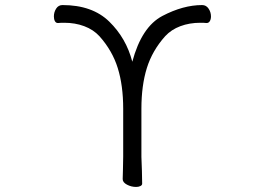

<svg xmlns="http://www.w3.org/2000/svg" viewBox="-20 -730 1040 759"><path d="M373 -587Q349 -613 313 -626.5Q277 -640 234 -640Q218 -640 210 -639H209Q201 -639 197 -646.5Q193 -654 193 -665Q193 -682 202 -696Q211 -710 227 -710Q345 -710 412 -644.5Q479 -579 503 -486Q540 -624 622 -667Q704 -710 779 -710Q795 -710 804.5 -696Q814 -682 814 -665Q814 -654 809.5 -646.5Q805 -639 797 -639H796Q788 -640 772 -640Q729 -640 693 -626.5Q657 -613 633 -587Q582 -530 560.5 -461Q539 -392 539 -300V-110L541 -55L542 -4Q542 2 535 5.5Q528 9 518 9Q499 9 482 0Q465 -9 465 -22Q465 -43 466 -58L467 -111V-300Q467 -392 445.5 -461Q424 -530 373 -587Z"/></svg>

Font: Iansui
Style: Regular
Weight: 400
Designer: But Ko / Fontworks Inc.
Foundry: zi-hi.com / Fontworks Inc.
Version: Version 1.002